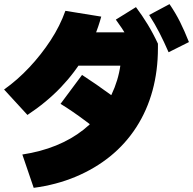

<svg xmlns="http://www.w3.org/2000/svg" viewBox="-24 -872 928 922"><path d="M83.3 -130Q171.1 -143.3 245 -173.3Q318.9 -203.3 376.7 -248.9Q434.4 -294.4 475.6 -355Q516.7 -415.6 538.3 -486.7Q560 -557.8 560 -641.1L632.2 -556.7H283.3V-716.7H700L734.4 -662.2V-641.1Q734.4 -532.2 708.3 -436.7Q682.2 -341.1 630.6 -261.1Q578.9 -181.1 505.6 -121.7Q432.2 -62.2 339.4 -23.3Q246.7 15.6 137.8 30ZM-4.4 -442.2Q60 -487.8 117.2 -548.9Q174.4 -610 219.4 -678.9Q264.4 -747.8 290 -820L462.2 -792.2Q435.6 -694.4 386.1 -609.4Q336.7 -524.4 268.3 -452.8Q200 -381.1 107.8 -320ZM538.9 -172.2Q457.8 -237.8 390.6 -288.3Q323.3 -338.9 266.7 -373.3L370 -512.2Q440 -466.7 508.9 -416.1Q577.8 -365.6 641.1 -311.1ZM635.6 -604.4Q611.1 -654.4 587.2 -695Q563.3 -735.6 532.2 -777.8L628.9 -837.8Q658.9 -797.8 685 -755Q711.1 -712.2 734.4 -662.2ZM785.6 -621.1Q763.3 -672.2 741.7 -714.4Q720 -756.7 692.2 -800L790 -852.2Q818.9 -810 840.6 -766.7Q862.2 -723.3 883.3 -670Z"/></svg>

Font: Paperlogy 9 Black
Style: Regular
Weight: 900
Designer: redesigned by Lee Juim, glyphs from Gmarket Sans & Montserrat
Foundry: PT&
Version: Version 1.001